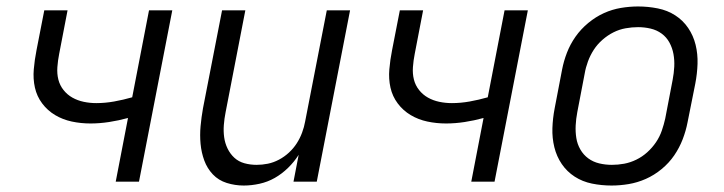

<svg xmlns="http://www.w3.org/2000/svg" viewBox="-20 -562 2240 594"><path d="M338 0 376 -197Q347 -189 317.5 -184.5Q288 -180 260 -180Q230 -180 202 -186Q174 -192 150.5 -206Q127 -220 110.5 -242Q94 -264 88 -291Q82 -318 84.5 -347.5Q87 -377 93 -407L117 -530H189L163 -395Q159 -375 157.5 -354.5Q156 -334 160.5 -316Q165 -298 176.5 -283.5Q188 -269 204 -260Q220 -251 239 -247Q258 -243 278 -243Q305 -243 333 -248Q361 -253 389 -261L441 -530H513L410 0Z M734 12Q707 12 681.5 4Q656 -4 638.5 -22.5Q621 -41 612 -65.5Q603 -90 600.5 -117Q598 -144 600.5 -171.5Q603 -199 608 -227L667 -530H739L678 -215Q674 -195 672.5 -175.5Q671 -156 673.5 -137.5Q676 -119 684 -102.5Q692 -86 705 -74Q718 -62 736 -57Q754 -52 774 -52Q791 -52 808.5 -55.5Q826 -59 843 -68Q860 -77 874 -90Q888 -103 898 -118.5Q908 -134 914.5 -151.5Q921 -169 924 -186L991 -530H1063L960 0H888L904 -83Q890 -61 871 -42.5Q852 -24 830 -11.5Q808 1 783 6.5Q758 12 734 12Z M1438 0 1476 -197Q1447 -189 1417.5 -184.5Q1388 -180 1360 -180Q1330 -180 1302 -186Q1274 -192 1250.5 -206Q1227 -220 1210.5 -242Q1194 -264 1188 -291Q1182 -318 1184.5 -347.5Q1187 -377 1193 -407L1217 -530H1289L1263 -395Q1259 -375 1257.5 -354.5Q1256 -334 1260.5 -316Q1265 -298 1276.5 -283.5Q1288 -269 1304 -260Q1320 -251 1339 -247Q1358 -243 1378 -243Q1405 -243 1433 -248Q1461 -253 1489 -261L1541 -530H1613L1510 0Z M1872 12Q1841 12 1811.5 6Q1782 0 1758 -15.5Q1734 -31 1718 -54.5Q1702 -78 1695 -106.5Q1688 -135 1689 -165.5Q1690 -196 1696 -227L1719 -347Q1724 -373 1734 -399Q1744 -425 1760.5 -448.5Q1777 -472 1800 -491Q1823 -510 1848.5 -521.5Q1874 -533 1901 -537.5Q1928 -542 1954 -542Q1985 -542 2015 -536Q2045 -530 2069 -514.5Q2093 -499 2109 -475.5Q2125 -452 2132 -423.5Q2139 -395 2138 -364.5Q2137 -334 2131 -303L2107 -183Q2102 -157 2092 -131Q2082 -105 2066 -81.5Q2050 -58 2027 -39Q2004 -20 1978 -8.5Q1952 3 1925 7.5Q1898 12 1872 12ZM1873 -52Q1892 -52 1911 -55.5Q1930 -59 1948.5 -68Q1967 -77 1982.5 -91Q1998 -105 2009.5 -122Q2021 -139 2027.5 -158Q2034 -177 2038 -195L2061 -315Q2065 -336 2066 -356Q2067 -376 2063.5 -395Q2060 -414 2051 -430.5Q2042 -447 2027 -458Q2012 -469 1993 -473.5Q1974 -478 1954 -478Q1935 -478 1915.5 -474.5Q1896 -471 1878 -462Q1860 -453 1844 -439Q1828 -425 1817 -408Q1806 -391 1799 -372Q1792 -353 1789 -335L1766 -215Q1762 -194 1761 -174Q1760 -154 1763 -135Q1766 -116 1775.5 -99.5Q1785 -83 1800 -72Q1815 -61 1834 -56.5Q1853 -52 1873 -52Z"/></svg>

Font: Lode
Style: Italic
Weight: 400
Italic angle: -11°
Monospace: yes
Designer: Belleve Invis
Foundry: Belleve Invis
Version: Version 29.2.0; ttfautohint (v1.8.3)